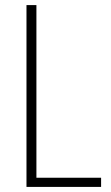

<svg xmlns="http://www.w3.org/2000/svg" viewBox="-20 -734 436 754"><path d="M84 0H377V-36H123V-714H84Z"/></svg>

Font: Noto Sans Devanagari UI Condensed ExtraLight
Style: Regular
Weight: 200
Width: 3
Designer: Jelle Bosma - Monotype Design Team
Foundry: Monotype Imaging Inc.
Version: Version 2.004